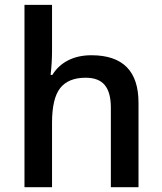

<svg xmlns="http://www.w3.org/2000/svg" viewBox="-20 -780 675 800"><path d="M557.1 0H441.9V-332Q441.9 -394.5 416.7 -425.3Q391.6 -456.1 336.9 -456.1Q264.6 -456.1 230.7 -412.8Q196.8 -369.6 196.8 -268.1V0H82V-759.8H196.8V-566.9Q196.8 -520.5 190.9 -467.8H198.2Q221.7 -506.8 263.4 -528.3Q305.2 -549.8 360.8 -549.8Q557.1 -549.8 557.1 -352.1Z"/></svg>

Font: f2_56222          
Style: Regular
Weight: 600
Foundry: Ascender Corporation
Version: Version 1.10